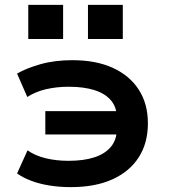

<svg xmlns="http://www.w3.org/2000/svg" viewBox="-20 -758 693 788"><path d="M271 10Q225 10 184 3.5Q143 -3 109.5 -15.5Q76 -28 50 -46L93 -141Q124 -119 167.5 -108.5Q211 -98 261 -98Q324 -98 368 -112.5Q412 -127 436 -156.5Q460 -186 460 -233L475 -206H166V-302H475L460 -267Q461 -314 437.5 -343.5Q414 -373 369.5 -387.5Q325 -402 262 -402Q213 -402 169.5 -392Q126 -382 92 -360L50 -456Q88 -478 146 -494.5Q204 -511 277 -511Q374 -511 443 -479.5Q512 -448 549.5 -390Q587 -332 587 -252Q587 -171 549.5 -112.5Q512 -54 441.5 -22Q371 10 271 10ZM341 -598V-738H484V-598ZM96 -598V-738H239V-598Z"/></svg>

Font: Nunito Sans 7pt SemiExpanded
Style: Bold
Weight: 700
Width: 6
Designer: Vernon Adams
Foundry: Vernon Adams
Version: Version 3.101;gftools[0.9.27]